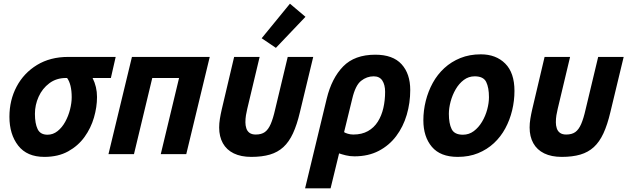

<svg xmlns="http://www.w3.org/2000/svg" viewBox="-20 -834 3400 1039"><path d="M220 15Q126 15 78.5 -46Q31 -107 31 -202Q31 -292 70 -365.5Q109 -439 180.5 -482.5Q252 -526 349 -526H606L580 -412H481Q493 -388 499 -362.5Q505 -337 505 -309Q505 -255 488.5 -198Q472 -141 437.5 -93Q403 -45 349 -15Q295 15 220 15ZM237 -105Q267 -105 291.5 -124.5Q316 -144 333 -175Q350 -206 359 -241.5Q368 -277 368 -308Q368 -343 361.5 -369.5Q355 -396 343 -412H337Q285 -412 247 -383.5Q209 -355 189 -310.5Q169 -266 169 -218Q169 -166 183.5 -135.5Q198 -105 237 -105Z M567 0 694 -526H1115L988 0H850L949 -412H804L705 0Z M1340 15Q1284 15 1245 -4Q1206 -23 1186 -59Q1166 -95 1166 -144Q1166 -167 1170 -191.5Q1174 -216 1180 -242L1247 -526H1385L1318 -245Q1314 -229 1311 -210.5Q1308 -192 1308 -172Q1308 -155 1313 -139.5Q1318 -124 1330.5 -115Q1343 -106 1364 -106Q1395 -106 1413.5 -119.5Q1432 -133 1445 -163Q1458 -193 1469 -242L1537 -526H1675L1603 -227Q1587 -159 1565.5 -112.5Q1544 -66 1513.5 -38Q1483 -10 1440.5 2.5Q1398 15 1340 15ZM1473 -575 1396 -627 1549 -814 1633 -743Z M1631 185 1748 -300Q1775 -411 1837 -474.5Q1899 -538 2011 -538Q2106 -538 2153 -486.5Q2200 -435 2200 -347Q2200 -277 2181 -212.5Q2162 -148 2124 -97.5Q2086 -47 2029.5 -17.5Q1973 12 1898 12Q1873 12 1851 6.5Q1829 1 1815 -4L1769 185ZM1892 -106Q1938 -106 1971 -124.5Q2004 -143 2024.5 -175.5Q2045 -208 2054.5 -249.5Q2064 -291 2064 -337Q2064 -375 2049 -398Q2034 -421 2002 -421Q1965 -421 1934 -396.5Q1903 -372 1886 -299L1842 -119Q1847 -115 1861.5 -110.5Q1876 -106 1892 -106Z M2457 15Q2363 15 2317 -39.5Q2271 -94 2271 -183Q2271 -236 2284 -288Q2297 -340 2322 -385.5Q2347 -431 2384.5 -465.5Q2422 -500 2471.5 -520Q2521 -540 2582 -540Q2664 -540 2714 -490Q2764 -440 2764 -342Q2764 -289 2751.5 -237Q2739 -185 2714.5 -139.5Q2690 -94 2653 -59.5Q2616 -25 2567 -5Q2518 15 2457 15ZM2485 -105Q2518 -105 2544 -124.5Q2570 -144 2588.5 -175Q2607 -206 2616.5 -241.5Q2626 -277 2626 -308Q2626 -360 2611 -390.5Q2596 -421 2549 -421Q2516 -421 2490 -401.5Q2464 -382 2446 -351Q2428 -320 2418.5 -284.5Q2409 -249 2409 -218Q2409 -166 2424 -135.5Q2439 -105 2485 -105Z M3020 15Q2964 15 2925 -4Q2886 -23 2866 -59Q2846 -95 2846 -144Q2846 -167 2850 -191.5Q2854 -216 2860 -242L2927 -526H3065L2998 -245Q2994 -229 2991 -210.5Q2988 -192 2988 -172Q2988 -155 2993 -139.5Q2998 -124 3010.5 -115Q3023 -106 3044 -106Q3075 -106 3093.5 -119.5Q3112 -133 3125 -163Q3138 -193 3149 -242L3217 -526H3355L3283 -227Q3267 -159 3245.5 -112.5Q3224 -66 3193.5 -38Q3163 -10 3120.5 2.5Q3078 15 3020 15Z"/></svg>

Font: Ubuntu Sans Mono
Style: Bold Italic
Weight: 700
Italic angle: -13.5°
Monospace: yes
Designer: Dalton Maag Ltd
Foundry: Dalton Maag Ltd
Version: Version 1.006